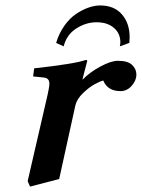

<svg xmlns="http://www.w3.org/2000/svg" viewBox="-20 -668 523 708"><path d="M285.2 -375Q310.1 -400.9 349.6 -422.4Q389.2 -443.8 415 -443.8Q451.2 -443.8 467 -428.7Q482.9 -413.6 482.9 -393.1Q482.9 -371.1 465.6 -351.6Q448.2 -332 424.8 -332Q376.5 -332 360.8 -371.1Q349.1 -368.2 329.1 -357.4Q309.1 -346.7 286.1 -324.7Q263.2 -302.7 257.8 -278.8L198.2 -7.8L90.8 20L82 0L155.8 -319.8Q162.1 -348.6 162.1 -359.4Q162.1 -378.9 144 -381.8L102.1 -386.2L106 -416Q256.3 -432.6 295.9 -446.8Q301.8 -446.8 301.8 -443.8L284.2 -376ZM421.9 -497.1Q423.8 -506.8 423.8 -512.2Q423.8 -544.9 399.9 -565.4Q376 -585.9 335.9 -585.9Q296.9 -585.9 261.2 -563Q225.6 -540 214.8 -497.1L187 -509.8Q197.8 -545.9 217.8 -573.7Q237.8 -601.6 261 -616.9Q284.2 -632.3 306.6 -640.1Q329.1 -647.9 349.1 -647.9Q400.9 -647.9 429.4 -615.2Q458 -582.5 458 -530.8Q458 -527.3 457.5 -520.3Q457 -513.2 457 -509.8Z"/></svg>

Font: Linux Libertine G
Style: Bold Italic
Weight: 700
Italic angle: -11.5°
Designer: Philipp H. Poll
Foundry: Philipp H. Poll
Version: Version 4.1.0